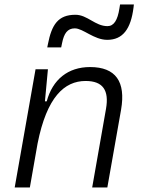

<svg xmlns="http://www.w3.org/2000/svg" viewBox="-20 -821 626 841"><path d="M44.4 0H110.8L144.5 -191.9C185.1 -396.5 262.2 -466.3 355 -466.3C431.2 -466.3 458.5 -425.3 444.3 -344.2L383.8 0H450.2L510.3 -340.3C531.7 -463.4 486.8 -527.3 374.5 -527.3C277.8 -527.3 210.4 -472.7 184.6 -377H176.8L189.9 -517.6H135.7ZM187 -613.3H248L252 -632.8C260.3 -674.3 275.4 -696.8 307.6 -696.8C343.8 -696.8 391.6 -646.5 449.7 -646.5C518.1 -646.5 553.2 -694.3 564.9 -788.1L566.4 -801.3H505.9L502.9 -783.2C495.1 -732.9 479 -706.5 450.7 -706.5C397 -706.5 362.8 -756.3 310.5 -756.3C233.9 -756.3 206.5 -712.4 189.9 -627.9Z"/></svg>

Font: Cascadia Code NF Light
Style: Italic
Weight: 300
Italic angle: -10°
Monospace: yes
Designer: Aaron Bell
Foundry: Saja Typeworks
Version: Version 2404.023